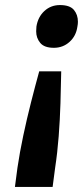

<svg xmlns="http://www.w3.org/2000/svg" viewBox="-20 -561 328 759"><path d="M217 -541Q256 -541 272 -522Q288 -503 288 -475Q288 -466 286 -456Q281 -419 255 -395.5Q229 -372 193 -372Q155 -372 139 -391.5Q123 -411 123 -437Q123 -446 124 -456Q130 -494 155.5 -517.5Q181 -541 217 -541ZM222 -279Q221 -218 219 -152.5Q217 -87 212 -22Q207 43 198 102L188 178H39L49 102Q58 41 72 -25Q86 -91 102.5 -156Q119 -221 135 -279Z"/></svg>

Font: Lexend SemBd
Style: Italic
Weight: 600
Italic angle: -8.13011°
Designer: Bonnie Shaver-Troup, Thomas Jockin
Foundry: Lexend
Version: Version 1.007